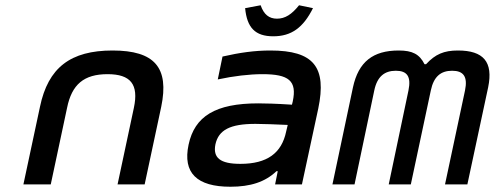

<svg xmlns="http://www.w3.org/2000/svg" viewBox="-20 -701 1881 730"><path d="M132 -295 69 0H173L235 -291C253 -380 299 -419 389 -419C477 -419 508 -380 489 -291L427 0H530L593 -295C624 -444 568 -509 408 -509C248 -509 163 -444 132 -295Z M1008 -509C948 -509 892 -501 826 -486L808 -399C869 -412 928 -419 978 -419C1078 -419 1110 -394 1093 -315L1090 -303C1030 -307 986 -308 962 -308C799 -308 720 -259 697 -151C674 -43 729 9 856 9C932 9 988 -9 1031 -50H1036L1026 0H1128L1190 -288C1223 -446 1173 -509 1008 -509ZM799 -152C811 -207 855 -230 951 -230C979 -230 1030 -228 1074 -226L1068 -201C1051 -119 996 -78 894 -78C817 -78 789 -101 799 -152ZM912 -670 971 -681C983 -646 1003 -630 1033 -630C1064 -630 1089 -646 1117 -681L1170 -670C1133 -596 1088 -563 1019 -563C950 -563 919 -596 912 -670Z M1322 -369 1244 0H1328L1403 -357C1414 -410 1442 -432 1485 -432C1528 -432 1544 -410 1533 -357L1458 0H1542L1618 -357C1629 -410 1656 -432 1699 -432C1742 -432 1759 -410 1748 -357L1672 0H1757L1836 -369C1856 -466 1818 -509 1721 -509C1668 -509 1635 -495 1600 -457H1594C1575 -495 1548 -509 1496 -509C1398 -509 1343 -466 1322 -369Z"/></svg>

Font: LT Wave Mono Medium
Style: Italic
Weight: 500
Designer: Daniel Lyons
Version: Version 2.5 (Glyphs App)